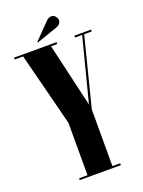

<svg xmlns="http://www.w3.org/2000/svg" viewBox="-163 -905 729 977"><g transform="rotate(-20 201.0 -416.5)"><path d="M94 0V-10H139.5V-293.5L38.5 -690H-7.5V-700H223V-690H189.5L269.5 -345.5L358 -690H319.5V-700H410V-690H369L274.5 -317V-10H316.5V0ZM134 -731 131.5 -734.5 215.5 -820.5Q228.5 -833 242.5 -833Q259 -833 269 -815.5Q273 -808.5 273 -800.5Q273 -791.5 266.2 -783Q259.5 -774.5 246 -770Z"/></g></svg>

Font: Imbue 100pt ExtraBold
Style: Regular
Weight: 800
Designer: Tyler Finck
Foundry: Etcetera Type Company
Version: Version 1.102; ttfautohint (v1.8.3)